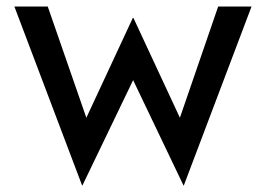

<svg xmlns="http://www.w3.org/2000/svg" viewBox="-20 -533 813 587"><path d="M24 -513H126L244 -173L386 -478H388L530 -173L647 -513H749L542 34H541L387 -288L232 34H231Z"/></svg>

Font: Lineal
Style: Regular
Weight: 400
Designer: Created by Frank Adebiaye with contributions from Anton Moglia & Ariel Martín Pérez
Created by Frank ADEBIAYE with FontF
Foundry: Velvetyne Type Foundry
Version: Version 2.000